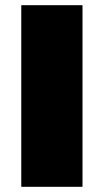

<svg xmlns="http://www.w3.org/2000/svg" viewBox="-20 -720 400 740"><path d="M62 0H298V-700H62Z"/></svg>

Font: Chess Sans Black
Style: Regular
Weight: 900
Designer: Wolf Bōese
Foundry: Wolf Bōese
Version: Version 7.223;Glyphs 3.3 (3306)